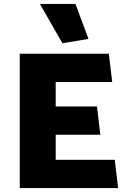

<svg xmlns="http://www.w3.org/2000/svg" viewBox="-20 -952 638 972"><path d="M578 0 561 -143H262V-270H488L471 -413H262V-537H548L531 -680H80V0ZM296 -733 428 -755 362 -932H182Z"/></svg>

Font: Catamaran Thin Black
Style: Regular
Weight: 900
Version: Version 2.000